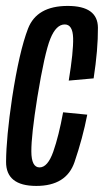

<svg xmlns="http://www.w3.org/2000/svg" viewBox="-21 -624 350 648"><path d="M101.5 3.5Q203 3.5 230.5 -77Q258 -157.5 273.5 -237L192 -245Q177.5 -165.5 158.8 -112.2Q140 -59 112.5 -59Q85 -59 84.8 -113Q84.5 -167 105 -295.5Q129.5 -445.5 149 -493.5Q168.5 -541.5 197.5 -541.5Q224.5 -541.5 225.8 -495.5Q227 -449.5 211 -352L295 -359.5Q310 -457 309.5 -530.5Q309 -604 207.5 -604Q103 -604 73.5 -527.2Q44 -450.5 20 -294.5Q0 -159.5 -0.5 -78Q-1 3.5 101.5 3.5Z"/></svg>

Font: Anybody ExtraCondensed
Style: Italic
Weight: 400
Width: 2
Italic angle: -10°
Version: Version 1.113;gftools[0.9.25]